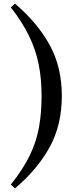

<svg xmlns="http://www.w3.org/2000/svg" viewBox="-20 -844 449 1062"><path d="M210 -313Q210 -408 194 -488Q178 -568 141 -644.5Q104 -721 40 -803L63 -824Q189 -716 255.5 -594Q322 -472 322 -313Q322 -154 255.5 -31.5Q189 91 63 198L40 177Q107 93 144 17Q181 -59 195.5 -139Q210 -219 210 -313Z"/></svg>

Font: Noto Serif JP ExtraBold
Style: Regular
Weight: 800
Designer: Ryoko NISHIZUKA 西塚涼子 (kana & ideographs); Frank Grießhammer (Latin, Greek & Cyrillic); Wenlong ZHANG 张文龙 (bopomofo); San
Foundry: Adobe
Version: Version 2.003-H1;hotconv 1.1.1;makeotfexe 2.6.0